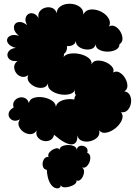

<svg xmlns="http://www.w3.org/2000/svg" viewBox="-20 -748 737 1030"><path d="M270 -25Q265 -3 248 4.5Q231 12 212.5 7.5Q194 3 182.5 -11.5Q171 -26 177 -48Q164 -29 144 -28.5Q124 -28 106.5 -40Q89 -52 81.5 -70.5Q74 -89 87 -108Q67 -97 52 -101.5Q37 -106 30 -118.5Q23 -131 28 -145.5Q33 -160 53 -171Q47 -192 56.5 -205.5Q66 -219 82 -224Q98 -229 113.5 -222Q129 -215 135 -195Q139 -216 161 -223Q183 -230 210 -226Q237 -222 257.5 -209Q278 -196 280 -175Q283 -192 299 -202Q315 -212 337 -215Q359 -218 379 -214Q378 -226 387 -238Q378 -248 383 -266Q374 -247 349.5 -242Q325 -237 298 -243Q271 -249 252.5 -264Q234 -279 238 -301Q230 -281 209.5 -277.5Q189 -274 168 -283Q147 -292 135 -309Q123 -326 132 -345Q114 -332 96 -336.5Q78 -341 67 -356Q56 -371 56 -389Q56 -407 74 -421Q49 -418 35.5 -427Q22 -436 20 -449.5Q18 -463 29 -475.5Q40 -488 65 -491Q38 -498 26.5 -511.5Q15 -525 18.5 -538Q22 -551 38.5 -557.5Q55 -564 82 -556Q60 -573 56 -590.5Q52 -608 60.5 -619Q69 -630 86.5 -630Q104 -630 126 -613Q114 -633 117 -649Q120 -665 132 -672.5Q144 -680 159.5 -675.5Q175 -671 187 -651Q182 -673 193.5 -687.5Q205 -702 224 -707Q243 -712 260.5 -705Q278 -698 284 -677Q285 -698 300 -710.5Q315 -723 336.5 -726.5Q358 -730 379.5 -724.5Q401 -719 414.5 -705.5Q428 -692 427 -670Q437 -690 456 -695Q475 -700 497.5 -694.5Q520 -689 538.5 -675.5Q557 -662 565.5 -643.5Q574 -625 565 -606Q581 -615 598 -606Q615 -597 626 -578Q637 -559 637 -540Q637 -521 621 -511Q621 -491 601.5 -481Q582 -471 557 -471Q532 -471 512.5 -481Q493 -491 493 -511Q489 -492 472 -486Q455 -480 435 -483.5Q415 -487 400.5 -499Q386 -511 387 -529Q384 -513 369.5 -506Q355 -499 339 -501Q343 -475 323 -458Q324 -451 321 -442Q332 -457 357.5 -460.5Q383 -464 410.5 -457.5Q438 -451 456 -436.5Q474 -422 471 -402Q478 -420 498.5 -422.5Q519 -425 542 -416.5Q565 -408 579.5 -392Q594 -376 587 -359Q604 -369 621.5 -359Q639 -349 651 -329Q663 -309 663.5 -288.5Q664 -268 647 -258Q669 -255 677.5 -236Q686 -217 682.5 -195Q679 -173 665.5 -158Q652 -143 629 -146Q641 -132 636.5 -113.5Q632 -95 617 -77.5Q602 -60 582 -48.5Q562 -37 543 -35.5Q524 -34 512 -49Q517 -26 502 -11Q487 4 463.5 9.5Q440 15 420 7.5Q400 0 395 -22Q397 26 363.5 26.5Q330 27 270 -25ZM231 163Q217 161 212 149.5Q207 138 209 124.5Q211 111 219.5 101.5Q228 92 241 94Q236 85 241.5 75Q247 65 259 57Q271 49 282.5 47.5Q294 46 300 55Q300 43 313.5 36.5Q327 30 345.5 30Q364 30 377.5 36.5Q391 43 391 55Q397 36 413 34Q429 32 441.5 42.5Q454 53 448 72Q462 77 464 91.5Q466 106 460 121.5Q454 137 443 146Q432 155 418 150Q429 155 430.5 167.5Q432 180 426.5 194Q421 208 411 216.5Q401 225 390 220Q393 230 382 239Q371 248 354 253Q337 258 323 256.5Q309 255 306 245Q306 257 295.5 261Q285 265 271 258Q257 251 245.5 228.5Q234 206 231 163Z"/></svg>

Font: Rubik Bubbles
Style: Regular
Weight: 400
Designer: Hubert and Fischer, NaN
Foundry: Hubert and Fischer, NaN
Version: Version 2.200